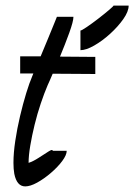

<svg xmlns="http://www.w3.org/2000/svg" viewBox="-20 -654 479 685"><path d="M385 -634H439Q439 -613 420 -586Q401 -559 373 -533.5Q345 -508 316 -491.5Q287 -475 267 -475V-545Q271 -545 289.5 -557.5Q308 -570 330 -587Q352 -604 368.5 -618Q385 -632 385 -634ZM320 -451V-390H318Q284 -390 245.5 -390.5Q207 -391 168 -391Q162 -376 157 -365.5Q152 -355 150 -350Q138 -322 125.5 -285Q113 -248 103.5 -209Q94 -170 88 -134.5Q82 -99 82 -73Q98 -78 118 -91Q138 -104 153 -113.5Q168 -123 168 -116H218Q218 -101 202 -79.5Q186 -58 161.5 -37Q137 -16 112.5 -2.5Q88 11 70 11Q40 11 31 -34Q28 -51 28 -73Q28 -108 34.5 -151.5Q41 -195 51.5 -239.5Q62 -284 73.5 -321.5Q85 -359 95 -382Q96 -385 99 -392Q74 -392 54 -392H52V-453H54Q71 -453 88.5 -453Q106 -453 125 -453Q138 -483 151 -515.5Q164 -548 173.5 -570.5Q183 -593 183 -594H242Q242 -578 227 -536.5Q212 -495 194 -452Q227 -452 258.5 -451.5Q290 -451 318 -451Z"/></svg>

Font: Syne
Style: Italic
Weight: 400
Italic angle: -9°
Designer: Lucas Descroix
Foundry: Bonjour Monde
Version: Version 2.000; ttfautohint (v1.8.3)